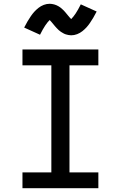

<svg xmlns="http://www.w3.org/2000/svg" viewBox="-20 -997 640 1017"><path d="M99 0V-84H252V-651H99V-735H501V-651H348V-84H501V0ZM357 -810Q350 -810 342.5 -811.5Q335 -813 328.5 -815Q322 -817 315 -821Q308 -825 302.5 -828.5Q297 -832 291 -837.5Q285 -843 280 -848.5Q275 -854 271 -858.5Q267 -863 261.5 -870Q256 -877 251 -882.5Q246 -888 243 -891Q231 -879 219 -861Q207 -843 192 -813L108 -851Q117 -869 126 -884Q135 -899 143.5 -911.5Q152 -924 161.5 -934.5Q171 -945 183.5 -955Q196 -965 211.5 -971Q227 -977 243 -977Q249 -977 255 -976Q261 -975 267 -973.5Q273 -972 278.5 -969.5Q284 -967 289.5 -964Q295 -961 299.5 -957.5Q304 -954 309 -949.5Q314 -945 318.5 -940.5Q323 -936 326.5 -931.5Q330 -927 333.5 -923Q337 -919 341 -914Q345 -909 349.5 -904Q354 -899 357 -896Q369 -908 381 -926Q393 -944 408 -974L492 -936Q483 -918 474 -903Q465 -888 456.5 -875.5Q448 -863 438.5 -852.5Q429 -842 416.5 -832Q404 -822 388.5 -816Q373 -810 357 -810Z"/></svg>

Font: Iosevka Curly Slab MdEx
Style: Regular
Weight: 500
Width: 7
Monospace: yes
Designer: Belleve Invis
Foundry: Belleve Invis
Version: Version 11.1.0; ttfautohint (v1.8.3)